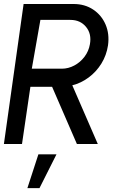

<svg xmlns="http://www.w3.org/2000/svg" viewBox="-30 -720 628 960"><path d="M-10.5 0 88 -700H338Q394 -700 435.8 -672.2Q477.5 -644.5 497.8 -597.5Q518 -550.5 510 -493Q502.5 -443.5 477 -402.2Q451.5 -361 413.5 -332.8Q375.5 -304.5 331.5 -293.5L459 0H354.5L230.5 -286H122L80 0ZM129 -376.5H279Q311.5 -376.5 341.5 -392.5Q371.5 -408.5 392.5 -436.2Q413.5 -464 419.5 -498.5Q429 -550.5 400.2 -585.5Q371.5 -620.5 322 -620.5H172ZM107 220.5 162 51.5H252.5L167.5 220.5Z"/></svg>

Font: Urbanist Medium
Style: Italic
Weight: 500
Italic angle: -8°
Designer: Corey Hu
Foundry: Corey Hu
Version: Version 1.330; ttfautohint (v1.8.4.7-5d5b)